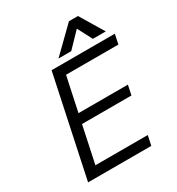

<svg xmlns="http://www.w3.org/2000/svg" viewBox="-213 -1051 1090 1183"><g transform="rotate(-30 332.5 -459.5)"><path d="M214.8 -710.9H664.6L650.4 -642.1H277.8L226.1 -398.9H577.6L563 -330.1H211.4L155.8 -68.8H528.3L513.7 0H64ZM623.5 -751H531.7L477.5 -855L378.4 -752H287.6L458.5 -918.9H522.5Z"/></g></svg>

Font: Tuffy
Style: Italic
Weight: 400
Italic angle: -12°
Designer: Thatcher Ulrich, Karoly Barta and Michael Everson
Version: Version 001.271